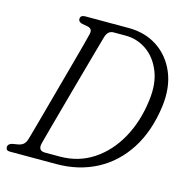

<svg xmlns="http://www.w3.org/2000/svg" viewBox="-104 -798 865 895"><g transform="rotate(15 328.5 -350.0)"><path d="M3 -16.5Q3 -33 24.5 -38L51.5 -42.5Q67 -45.5 76.5 -53.8Q86 -62 91.5 -81Q94.5 -91 105.5 -130.5Q116.5 -170 132 -227Q147.5 -284 164.8 -347.2Q182 -410.5 198 -468.8Q214 -527 225.2 -569Q236.5 -611 239.5 -625Q246.5 -652 221.5 -657.5L192 -663Q175 -668 175 -681.5Q175.5 -700 198.5 -700H409Q487.5 -700 547.2 -660.8Q607 -621.5 636.5 -551Q666 -480.5 654 -387.5Q637.5 -264 581.8 -177.2Q526 -90.5 439.8 -45.2Q353.5 0 246.5 0H21.5Q3 0 3 -16.5ZM253 -38Q343 -38 413.8 -84.8Q484.5 -131.5 529.8 -213.2Q575 -295 588 -400Q598.5 -481 574.5 -540Q550.5 -599 504.8 -630.5Q459 -662 404 -662H345.5Q317.5 -662 308 -628.5Q305.5 -620.5 296.8 -589Q288 -557.5 275 -511Q262 -464.5 247 -410.2Q232 -356 217 -301.5Q202 -247 189 -199.5Q176 -152 167 -119Q158 -86 155.5 -75.5Q146.5 -38 181.5 -38Z"/></g></svg>

Font: Fraunces 144pt SuperSoft Light
Style: Italic
Weight: 300
Italic angle: -16°
Version: Version 1.000;[b76b70a41]